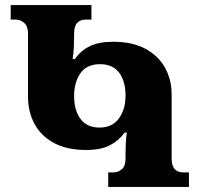

<svg xmlns="http://www.w3.org/2000/svg" viewBox="-20 -734 782 754"><path d="M405 0V-57H426Q443 -57 458 -69Q473 -81 473 -111V-128Q473 -150 474 -170.5Q475 -191 478 -213H469Q446 -181 410.5 -163Q375 -145 318 -145Q243 -145 192 -172.5Q141 -200 115.5 -247.5Q90 -295 90 -355V-602Q90 -631 75 -644Q60 -657 43 -657H22V-714H339V-657H316Q295 -657 283 -644Q271 -631 271 -601V-591Q271 -567 270 -546Q269 -525 265 -502H274Q297 -535 332.5 -552.5Q368 -570 424 -570Q499 -570 550 -543Q601 -516 627.5 -469Q654 -422 654 -363V-113Q654 -83 666 -70Q678 -57 699 -57H722V0ZM371 -233Q421 -233 447 -269Q473 -305 473 -358Q473 -416 447.5 -449Q422 -482 373 -482Q321 -482 296 -446.5Q271 -411 271 -357Q271 -300 296.5 -266.5Q322 -233 371 -233Z"/></svg>

Font: Noto Serif Georgian ExtraBold
Style: Regular
Weight: 800
Designer: Monotype Design Team, Akaki Razmadze
Foundry: Google LLC
Version: Version 2.003; ttfautohint (v1.8.4.7-5d5b)